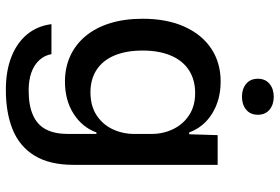

<svg xmlns="http://www.w3.org/2000/svg" viewBox="-166 -590 933 640"><g transform="rotate(90 300.0 -269.5)"><path d="M279 177Q216 177 169 158.5Q122 140 94 106Q66 72 60 25H160Q164 48 180 65.5Q196 83 221.5 92Q247 101 281 101Q331 101 363.5 86.5Q396 72 411 43Q426 14 426 -31V-125H421Q404 -78 359 -49Q314 -20 251 -20Q205 -20 166.5 -37.5Q128 -55 100 -88.5Q72 -122 57 -170Q42 -218 42 -279Q42 -360 68.5 -418.5Q95 -477 142 -508Q189 -539 251 -539Q312 -539 357.5 -511Q403 -483 421 -434H427L430 -529H529V-49Q529 31 498.5 81Q468 131 412 154Q356 177 279 177ZM287 -105Q332 -105 363 -125Q394 -145 410 -178.5Q426 -212 426 -252V-308Q426 -348 409.5 -381.5Q393 -415 362.5 -434.5Q332 -454 290 -454Q245 -454 213 -433Q181 -412 164.5 -372.5Q148 -333 148 -279Q148 -225 164 -186Q180 -147 211.5 -126Q243 -105 287 -105ZM302 -610Q276 -610 259 -624Q242 -638 242 -663Q242 -688 259 -702Q276 -716 302 -716Q328 -716 345 -702Q362 -688 362 -663Q362 -638 345 -624Q328 -610 302 -610Z"/></g></svg>

Font: Mona Sans ExtraLight Medium
Style: Regular
Weight: 500
Version: Version 2.000